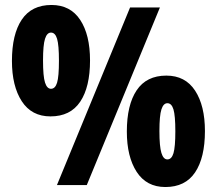

<svg xmlns="http://www.w3.org/2000/svg" viewBox="-20 -744 872 772"><path d="M183 -276Q107 -276 67.5 -337Q28 -398 28 -499Q28 -606 67.5 -665Q107 -724 187 -724Q263 -724 302.5 -664Q342 -604 342 -501Q342 -394 302.5 -335Q263 -276 183 -276ZM209 0 503 -714H623L329 0ZM185 -387Q202 -387 209.5 -411.5Q217 -436 217 -500Q217 -563 209.5 -588Q202 -613 185 -613Q169 -613 161 -588Q153 -563 153 -501Q153 -437 161 -412Q169 -387 185 -387ZM645 8Q569 8 529.5 -53Q490 -114 490 -215Q490 -322 529.5 -381Q569 -440 649 -440Q725 -440 764.5 -379.5Q804 -319 804 -217Q804 -110 764.5 -51Q725 8 645 8ZM653 -103Q670 -103 677.5 -128Q685 -153 685 -216Q685 -279 677.5 -304Q670 -329 653 -329Q637 -329 629 -304Q621 -279 621 -217Q621 -155 629 -129Q637 -103 653 -103Z"/></svg>

Font: Noto Sans Tamil ExtraCondensed Black
Style: Regular
Weight: 900
Width: 2
Designer: Jelle Bosma - Monotype Design Team
Foundry: Monotype Imaging Inc.
Version: Version 2.004; ttfautohint (v1.8.4.7-5d5b)